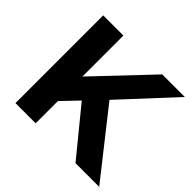

<svg xmlns="http://www.w3.org/2000/svg" viewBox="-166 -891 1083 1083"><g transform="rotate(45 375.5 -350.0)"><path d="M562 0 337 -275 244 -177V0H83V-700H244V-373L554 -700H734L445 -388L751 0Z"/></g></svg>

Font: Montserrat Z
Style: Bold
Weight: 700
Designer: Julieta Ulanovsky
Foundry: Julieta Ulanovsky
Version: Version 8.000